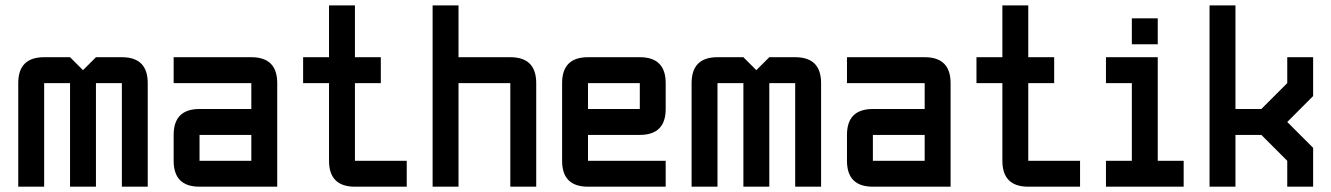

<svg xmlns="http://www.w3.org/2000/svg" viewBox="-20 -704 5020 724"><path d="M244.1 -390.6H146.5V0H48.8V-390.6Q48.8 -488.3 146.5 -488.3H244.1L293 -439.5L341.8 -488.3H439.5Q537.1 -488.3 537.1 -390.6V0H439.5V-390.6H341.8V0H244.1Z M1025.4 0H732.4Q634.8 0 634.8 -97.7V-195.3Q634.8 -293 732.4 -293H927.7V-390.6H634.8V-488.3H927.7Q1025.4 -488.3 1025.4 -390.6ZM732.4 -97.7H927.7V-195.3H732.4Z M1318.4 0Q1220.7 0 1220.7 -97.7V-390.6H1123V-488.3H1220.7V-683.6H1318.4V-488.3H1416V-390.6H1318.4V-97.7H1513.7V0Z M1611.3 -683.6H1709V-488.3H1904.3Q2002 -488.3 2002 -390.6V0H1904.3V-390.6H1709V0H1611.3Z M2197.3 -488.3H2392.6Q2490.2 -488.3 2490.2 -390.6V-293Q2490.2 -195.3 2392.6 -195.3H2197.3V-97.7H2490.2V0H2197.3Q2099.6 0 2099.6 -97.7V-390.6Q2099.6 -488.3 2197.3 -488.3ZM2392.6 -390.6H2197.3V-293H2392.6Z M2783.2 -390.6H2685.5V0H2587.9V-390.6Q2587.9 -488.3 2685.5 -488.3H2783.2L2832 -439.5L2880.9 -488.3H2978.5Q3076.2 -488.3 3076.2 -390.6V0H2978.5V-390.6H2880.9V0H2783.2Z M3564.5 0H3271.5Q3173.8 0 3173.8 -97.7V-195.3Q3173.8 -293 3271.5 -293H3466.8V-390.6H3173.8V-488.3H3466.8Q3564.5 -488.3 3564.5 -390.6ZM3271.5 -97.7H3466.8V-195.3H3271.5Z M3857.4 0Q3759.8 0 3759.8 -97.7V-390.6H3662.1V-488.3H3759.8V-683.6H3857.4V-488.3H3955.1V-390.6H3857.4V-97.7H4052.7V0Z M4248 -537.1V-634.8H4345.7V-537.1ZM4150.4 0V-97.7H4248V-390.6H4150.4V-488.3H4345.7V-97.7H4443.4V0Z M4541 -683.6H4638.7V-293H4736.3L4834 -390.6V-488.3H4931.6V-341.8L4834 -244.1L4931.6 -146.5V0H4834V-97.7L4736.3 -195.3H4638.7V0H4541Z"/></svg>

Font: BabelStone Runic Berhtwald
Style: Regular
Weight: 400
Designer: Andrew West
Foundry: BabelStone
Version: Version 7.004;November 9, 2023